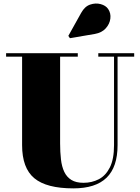

<svg xmlns="http://www.w3.org/2000/svg" viewBox="-20 -1051 794 1086"><path d="M739 -750V-730.5H645V-230Q645 -106.5 583 -46Q521 14.5 395 14.5Q243 14.5 174 -43Q105 -100.5 105 -230V-730.5H14.5V-750H420V-730.5H320V-240Q320 -190.5 324.8 -149.5Q329.5 -108.5 343.5 -79Q357.5 -49.5 383.8 -33.2Q410 -17 452.5 -17Q499.5 -17 538.8 -37.2Q578 -57.5 601.5 -104.2Q625 -151 625 -230V-730.5H536V-750ZM375.5 -835 366.5 -848 439 -978Q459 -1014.5 489.8 -1025Q520.5 -1035.5 549.2 -1027.8Q578 -1020 591.5 -1000.5Q608 -976.5 604.2 -946Q600.5 -915.5 578.2 -890.8Q556 -866 516.5 -859Z"/></svg>

Font: Bodoni Moda Black
Style: Regular
Weight: 900
Version: Version 2.005